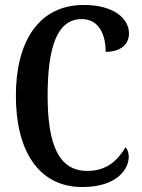

<svg xmlns="http://www.w3.org/2000/svg" viewBox="-20 -744 571 774"><path d="M312 10C452 10 499 -63 499 -112C499 -127 494 -143 486 -150C456 -102 415 -55 332 -55C217 -55 172 -160 172 -358C172 -551 209 -667 309 -667C382 -667 406 -600 406 -535C466 -535 500 -565 500 -609C500 -671 436 -724 318 -724C137 -724 44 -578 44 -358C44 -137 135 10 312 10Z"/></svg>

Font: Noto Serif Sinhala ExtraCondensed SemiBold
Style: Regular
Weight: 600
Width: 2
Designer: Jelle Bosma - Monotype Design Team
Foundry: Monotype Imaging Inc.
Version: Version 2.007